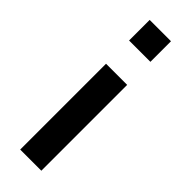

<svg xmlns="http://www.w3.org/2000/svg" viewBox="-241 -545 745 745"><g transform="rotate(45 131.5 -172.5)"><path d="M187 -415.5H70V-528.5H187ZM186.5 182.5H70.5V-288.5H186.5Z"/></g></svg>

Font: Roberto Sans Medium
Style: Regular
Weight: 500
Designer: Google (font) & Cristiano Sobral (main changes)
Version: Version 1.000;October 12, 2021;FontCreator 14.0.0.2814 64-bi